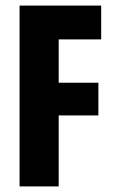

<svg xmlns="http://www.w3.org/2000/svg" viewBox="-20 -667 414 687"><path d="M332 -254V-371H190V-526H342V-647H50V0H190V-254Z"/></svg>

Font: sklik
Style: Regular
Weight: 400
Designer: Joe Prince
Foundry: Joe Prince
Version: Version 1.001